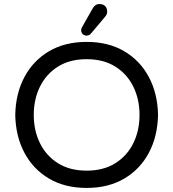

<svg xmlns="http://www.w3.org/2000/svg" viewBox="-20 -914 852 944"><path d="M406 10Q299 10 221 -36Q143 -82 100 -163Q57 -244 55 -349Q57 -454 100 -535Q143 -616 221 -662Q299 -708 406 -708Q513 -708 591 -662Q669 -616 712 -535Q755 -454 757 -349Q755 -244 712 -163Q669 -82 591 -36Q513 10 406 10ZM406 -75Q489 -75 547 -111.5Q605 -148 635.5 -210Q666 -272 666 -349Q666 -426 635.5 -488Q605 -550 547 -586.5Q489 -623 406 -623Q323 -623 265 -586.5Q207 -550 176.5 -488Q146 -426 146 -349Q146 -272 176.5 -210Q207 -148 265 -111.5Q323 -75 406 -75ZM406 -739Q394 -739 386.5 -746.5Q379 -754 379 -766Q379 -772 382 -777.5Q385 -783 386 -785L437 -875Q442 -883 449.5 -888.5Q457 -894 470 -894Q487 -894 497 -884Q507 -874 507 -857Q507 -843 497 -832L428 -750Q419 -739 406 -739Z"/></svg>

Font: Varela Round
Style: Regular
Weight: 400
Designer: Joe Prince, Avraham Cornfeld
Foundry: Joe Prince, Avraham Cornfeld
Version: Version 3.010; ttfautohint (v1.8.4.7-5d5b)